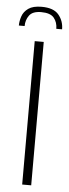

<svg xmlns="http://www.w3.org/2000/svg" viewBox="-66 -798 297 827"><g transform="rotate(5 82.5 -385.0)"><path d="M80 -770Q132 -770 154 -743.5Q176 -717 176 -681H151Q151 -709 135.5 -728Q120 -747 80 -747Q43 -747 28.5 -727Q14 -707 14 -681H-11Q-11 -700 -4 -721Q3 -742 23 -756Q43 -770 80 -770ZM63 -620H102V0H63Z"/></g></svg>

Font: Smooch Sans Thin Light
Style: Regular
Weight: 300
Version: Version 1.010